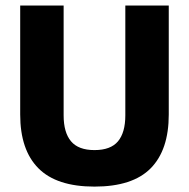

<svg xmlns="http://www.w3.org/2000/svg" viewBox="-20 -659 683 694"><path d="M321.5 15.5Q184.5 15.5 118.8 -50.8Q53 -117 53 -245V-639H210V-242Q210 -180 236.8 -148.2Q263.5 -116.5 321.5 -116.5Q380 -116.5 406.5 -148.2Q433 -180 433 -242V-639H590V-245Q590 -117 524.8 -50.8Q459.5 15.5 321.5 15.5Z"/></svg>

Font: Anek Gurmukhi
Style: Bold
Weight: 700
Designer: Sarang Kulkarni (Gurmukhi), Yesha Goshar (Latin)
Foundry: Ek Type
Version: Version 1.003